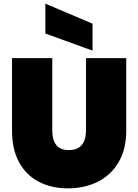

<svg xmlns="http://www.w3.org/2000/svg" viewBox="-20 -1027 759 1054"><path d="M267 -708V-309Q267 -260 288.5 -231.5Q310 -203 358 -203Q406 -203 429 -231.5Q452 -260 452 -309V-708H673V-309Q673 -208 631 -136.5Q589 -65 516 -29Q443 7 353 7Q263 7 193.5 -29Q124 -65 85 -136Q46 -207 46 -309V-708ZM488 -897V-749L229 -843V-1007Z"/></svg>

Font: Poppins Black A&M
Style: Regular
Weight: 900
Designer: Ninad Kale (Devanagari), Jonny Pinhorn (Latin)
Foundry: Indian Type Foundry
Version: 4.004